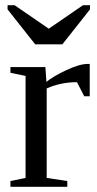

<svg xmlns="http://www.w3.org/2000/svg" viewBox="-20 -716 373 736"><path d="M158 -402Q183 -423 234 -447Q285 -471 317 -471H324V-347H303L275 -401Q213 -401 159 -377V-34L238 -22V0H20V-22L78 -34V-425L20 -437V-459H154ZM36 -696 167 -606 298 -696H325V-680L219 -546H115L9 -680V-696Z"/></svg>

Font: Libra Serif Modern
Style: Regular
Weight: 400
Designer: Stefan Peev, Context Ltd
Foundry: Stefan Peev, Context Ltd
Version: Version 1.000